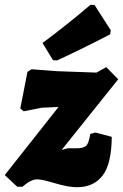

<svg xmlns="http://www.w3.org/2000/svg" viewBox="-48 -774 515 804"><path d="M331 -754 348 -753 416 -647 413 -630Q279 -561 191 -521L174 -522L130 -594Q229 -667 331 -754ZM397 -493 447 -442 210 -146 235 -153H273Q301 -153 312.5 -163.5Q324 -174 330 -213L351 -219L420 -201Q419 -86 381 -38Q343 10 275 10Q238 10 183 -6.5Q128 -23 108 -23Q81 -23 46 8H24L-28 -41L197 -326L127 -323L51 -308L37 -320L67 -473L84 -484L189 -476L356 -470Z"/></svg>

Font: Alegreya Sans SC Black
Style: Italic
Weight: 900
Italic angle: -7°
Designer: Juan Pablo del Peral
Foundry: Huerta Tipografica
Version: Version 2.007